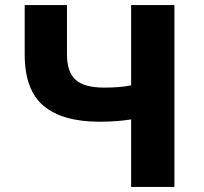

<svg xmlns="http://www.w3.org/2000/svg" viewBox="-20 -734 803 754"><path d="M371 -256Q226 -256 151.5 -318Q77 -380 77 -521V-714H243V-521Q243 -450 277.5 -420Q312 -390 388 -390Q455 -390 495 -399V-714H665V0H495V-265Q438 -256 371 -256Z"/></svg>

Font: Nebula Sans Bold
Style: Regular
Weight: 700
Designer: Paul D. Hunt for Adobe (as Source Sans)
Foundry: Nebula Entertainment & Broadcasting LLC
Version: Version 1.010